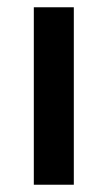

<svg xmlns="http://www.w3.org/2000/svg" viewBox="-20 -508 295 528"><path d="M73 0H183V-488H73Z"/></svg>

Font: FREAK Grotesk Next
Style: Bold
Weight: 700
Width: 3
Designer: La Scuola Open Source
Foundry: La Scuola Open Source
Version: Version 1.000;PS 1.0;hotconv 1.0.72;makeotf.lib2.5.5900